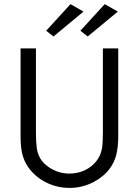

<svg xmlns="http://www.w3.org/2000/svg" viewBox="-20 -902 675 934"><path d="M80.1 -237.8V-666.5H154.8V-258.3Q154.8 -210.4 158.9 -181.6Q163.1 -152.8 177 -129.6Q190.9 -106.4 220.2 -86.9Q265.1 -57.6 317.4 -57.6Q357.9 -57.6 391.8 -73.5Q425.8 -89.4 448 -117.2Q470.2 -145 476.1 -180.2Q480.5 -206.1 480.5 -258.3V-666.5H555.2V-237.8Q555.2 -188 545.7 -149.4Q536.1 -110.8 511.5 -78.6Q486.8 -46.4 443.4 -21Q385.3 12.2 317.4 12.2Q265.1 12.2 218 -8.1Q170.9 -28.3 137.2 -64Q103.5 -99.6 90.8 -144Q80.1 -179.2 80.1 -237.8ZM240.2 -724.6 204.6 -752.4 322.8 -881.8 386.2 -845.7ZM406.7 -724.6 371.1 -752.4 489.3 -881.8 553.2 -845.7Z"/></svg>

Font: NMS Futura Pro Book
Style: Regular
Weight: 400
Designer: Blend3rman
Version: Version 0.1